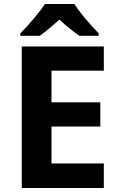

<svg xmlns="http://www.w3.org/2000/svg" viewBox="-20 -948 600 968"><path d="M503.4 0H89.8V-713.9H503.4V-591.8H239.7V-432.1H485.8V-310.1H239.7V-124H503.4ZM206.1 -927.7H354.5Q397 -863.3 477.5 -779.8V-767.6H380.4Q360.4 -781.2 332.5 -803.2Q305.2 -825.2 279.8 -849.1Q256.8 -828.6 228.5 -804.7Q199.7 -780.8 180.7 -767.6H82.5V-779.8Q115.2 -812 151.1 -855Q187 -897.9 206.1 -927.7Z"/></svg>

Font: Viking Open Sans
Style: Bold
Weight: 700
Foundry: Ascender Corporation
Version: Version 2.001